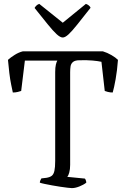

<svg xmlns="http://www.w3.org/2000/svg" viewBox="-20 -968 648 988"><path d="M350 0Q344 0 327.5 -2Q311 -4 290.5 -7Q270 -10 248.5 -14Q227 -18 210 -21.5Q193 -25 185 -28Q185 -34 188 -40.5Q191 -47 193 -50L219 -53Q237 -56 246.5 -63.5Q256 -71 260 -89Q264 -107 264 -140V-597Q264 -621 267.5 -635.5Q271 -650 275 -656H108L89 -500Q84 -498 72 -495Q60 -492 46 -492Q43 -506 37.5 -532.5Q32 -559 28 -592.5Q24 -626 21 -660Q34 -672 55.5 -685.5Q77 -699 98 -704H509Q532 -697 553.5 -684.5Q575 -672 587 -660Q583 -605 575 -560.5Q567 -516 560 -492Q547 -492 535 -495Q523 -498 519 -500L502 -650Q484 -654 456 -656.5Q428 -659 390 -658Q366 -658 355.5 -649Q345 -640 343 -626Q341 -612 341 -596V-120Q341 -97 336.5 -80.5Q332 -64 326 -58L417 -49Q419 -47 421.5 -40.5Q424 -34 424 -28Q410 -17 388.5 -8.5Q367 0 350 0ZM303 -775Q290 -775 271.5 -792Q253 -809 225.5 -843Q198 -877 158 -927Q161 -933 167 -939Q173 -945 182 -948L303 -851L422 -948Q431 -945 437.5 -939.5Q444 -934 446 -928Q405 -876 377.5 -841.5Q350 -807 332.5 -791Q315 -775 303 -775Z"/></svg>

Font: Texturina Medium 12pt ExtraLight
Style: Regular
Weight: 250
Version: Version 1.002